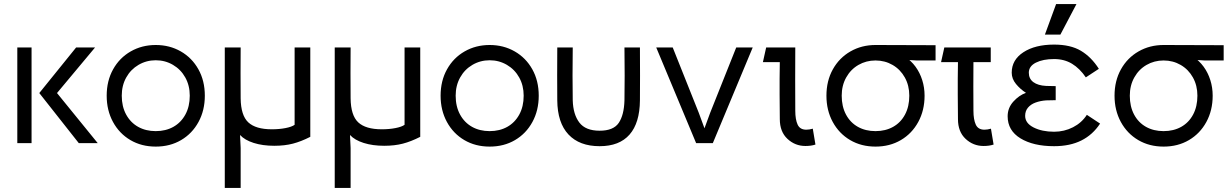

<svg xmlns="http://www.w3.org/2000/svg" viewBox="-20 -703 6050 943"><path d="M135 -470V0H65V-470ZM354 -470H447L260 -246L460 0H367L173 -246Z M578 -233Q578 -180 599.5 -140.5Q621 -101 658.5 -80Q696 -59 745 -59Q794 -59 831.5 -80Q869 -101 890.5 -140.5Q912 -180 912 -233Q912 -283 890 -322.5Q868 -362 829.5 -384.5Q791 -407 745 -407Q699 -407 660.5 -384.5Q622 -362 600 -322.5Q578 -283 578 -233ZM504 -233Q504 -306 535.5 -362.5Q567 -419 622 -450.5Q677 -482 745 -482Q813 -482 868 -450.5Q923 -419 954.5 -362.5Q986 -306 986 -233Q986 -161 955 -104Q924 -47 869.5 -15Q815 17 745 17Q675 17 620.5 -15Q566 -47 535 -104Q504 -161 504 -233Z M1504 -470V-31Q1459 -8 1418.5 2.5Q1378 13 1327 13Q1270 13 1226 -1Q1182 -15 1159 -40L1162 24V220H1084V-470H1162Q1161 -345 1162 -220Q1163 -136 1199.5 -102Q1236 -68 1315 -68Q1352 -68 1382.5 -74Q1413 -80 1427 -90V-470Z M2044 -470V-31Q1999 -8 1958.5 2.5Q1918 13 1867 13Q1810 13 1766 -1Q1722 -15 1699 -40L1702 24V220H1624V-470H1702Q1701 -345 1702 -220Q1703 -136 1739.5 -102Q1776 -68 1855 -68Q1892 -68 1922.5 -74Q1953 -80 1967 -90V-470Z M2218 -233Q2218 -180 2239.5 -140.5Q2261 -101 2298.5 -80Q2336 -59 2385 -59Q2434 -59 2471.5 -80Q2509 -101 2530.5 -140.5Q2552 -180 2552 -233Q2552 -283 2530 -322.5Q2508 -362 2469.5 -384.5Q2431 -407 2385 -407Q2339 -407 2300.5 -384.5Q2262 -362 2240 -322.5Q2218 -283 2218 -233ZM2144 -233Q2144 -306 2175.5 -362.5Q2207 -419 2262 -450.5Q2317 -482 2385 -482Q2453 -482 2508 -450.5Q2563 -419 2594.5 -362.5Q2626 -306 2626 -233Q2626 -161 2595 -104Q2564 -47 2509.5 -15Q2455 17 2385 17Q2315 17 2260.5 -15Q2206 -47 2175 -104Q2144 -161 2144 -233Z M2793 -210Q2795 -141 2825.5 -101Q2856 -61 2925 -61Q2993 -61 3019 -99.5Q3045 -138 3047 -210Q3048 -276 3048 -331.5Q3048 -387 3047 -470H3123Q3124 -324 3123 -210Q3122 -99 3072 -42Q3022 15 2925 15Q2826 15 2772 -42.5Q2718 -100 2717 -210Q2716 -324 2717 -470H2793Q2792 -387 2792 -331.5Q2792 -276 2793 -210Z M3481 0H3399L3203 -470H3284L3412 -149L3451 -43H3429L3468 -149L3596 -470H3677Z M3810 -118 3809 -238Q3809 -279 3809 -317.5Q3809 -356 3810 -398H3727L3743 -470H3886Q3885 -306 3886 -159Q3886 -116 3897.5 -91Q3909 -66 3940 -66Q3955 -66 3972 -71L3985 7Q3964 14 3936 14Q3885 14 3847.5 -21Q3810 -56 3810 -118Z M4114 -233Q4114 -180 4135 -140.5Q4156 -101 4193.5 -80Q4231 -59 4280 -59Q4329 -59 4366.5 -80Q4404 -101 4425 -140.5Q4446 -180 4446 -233Q4446 -283 4424 -322.5Q4402 -362 4364 -384Q4326 -406 4280 -406Q4234 -406 4196 -384Q4158 -362 4136 -322.5Q4114 -283 4114 -233ZM4280 -482Q4493 -482 4575 -481V-406H4483L4413 -410L4424 -425Q4455 -405 4476.5 -375.5Q4498 -346 4509.5 -309.5Q4521 -273 4521 -233Q4521 -161 4490 -104Q4459 -47 4404.5 -15Q4350 17 4280 17Q4210 17 4155.5 -15Q4101 -47 4070 -104Q4039 -161 4039 -233Q4039 -306 4070.5 -362.5Q4102 -419 4157 -450.5Q4212 -482 4280 -482Z M4685 -118 4684 -238Q4684 -279 4684 -317.5Q4684 -356 4685 -398H4602L4618 -470H4846V-398H4761Q4760 -279 4761 -159Q4761 -116 4772.5 -91Q4784 -66 4815 -66Q4830 -66 4847 -71L4860 7Q4839 14 4811 14Q4760 14 4722.5 -21Q4685 -56 4685 -118Z M5157 15Q5055 15 4992 -23.5Q4929 -62 4929 -132Q4929 -173 4957 -204Q4985 -235 5019 -247Q4991 -265 4970 -290.5Q4949 -316 4949 -346Q4949 -409 5006.5 -446.5Q5064 -484 5157 -484Q5238 -484 5289 -453.5Q5340 -423 5377 -365L5313 -323Q5283 -367 5245 -390Q5207 -413 5157 -413Q5103 -413 5068 -395.5Q5033 -378 5033 -346Q5033 -316 5055.5 -299.5Q5078 -283 5118 -281Q5142 -281 5165 -280V-211Q5142 -211 5118 -210Q5090 -208 5066.5 -199.5Q5043 -191 5029 -174.5Q5015 -158 5015 -134Q5015 -98 5056.5 -77Q5098 -56 5157 -56Q5207 -56 5250 -78Q5293 -100 5318 -139L5383 -96Q5347 -41 5291 -13Q5235 15 5157 15ZM5267 -683 5188 -533H5112L5167 -683Z M5529 -233Q5529 -180 5550 -140.5Q5571 -101 5608.5 -80Q5646 -59 5695 -59Q5744 -59 5781.5 -80Q5819 -101 5840 -140.5Q5861 -180 5861 -233Q5861 -283 5839 -322.5Q5817 -362 5779 -384Q5741 -406 5695 -406Q5649 -406 5611 -384Q5573 -362 5551 -322.5Q5529 -283 5529 -233ZM5695 -482Q5908 -482 5990 -481V-406H5898L5828 -410L5839 -425Q5870 -405 5891.5 -375.5Q5913 -346 5924.5 -309.5Q5936 -273 5936 -233Q5936 -161 5905 -104Q5874 -47 5819.5 -15Q5765 17 5695 17Q5625 17 5570.5 -15Q5516 -47 5485 -104Q5454 -161 5454 -233Q5454 -306 5485.5 -362.5Q5517 -419 5572 -450.5Q5627 -482 5695 -482Z"/></svg>

Font: Kreadon
Style: Regular
Weight: 400
Designer: kohakuno
Foundry: StudioGnu
Version: Version 1.000;Glyphs 3.1.2 (3151)